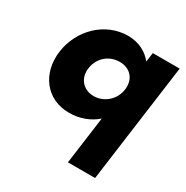

<svg xmlns="http://www.w3.org/2000/svg" viewBox="-178 -676 1048 1083"><g transform="rotate(30 346.0 -134.0)"><path d="M57.7 -257C37.5 -107 126 15 276 15C345 15 405.1 -8 452.6 -49L410.8 260H587.8L692.4 -513H517.4L509.5 -455H507.5C475.2 -497 419.4 -528 349.4 -528C199.4 -528 78 -407 57.7 -257ZM245.7 -257C255.2 -327 310 -377 382 -377C451 -377 494.2 -327 484.7 -257C475.1 -186 415.4 -136 349.4 -136C282.4 -136 236.1 -186 245.7 -257Z"/></g></svg>

Font: Hussar Techniczny
Style: Bold 
Weight: 700
Foundry: Cannot Into Space Fonts
Version: Version 0.77